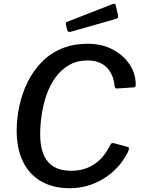

<svg xmlns="http://www.w3.org/2000/svg" viewBox="-20 -983 752 1013"><path d="M444 -752Q517 -752 573.5 -722.5Q630 -693 663 -644.5Q696 -596 696 -536Q697 -522 685 -522L595 -516Q585 -516 584 -534Q578 -592 542 -628Q506 -664 442 -664Q386 -664 344 -639.5Q302 -615 272.5 -574Q243 -533 225.5 -482.5Q208 -432 200 -378.5Q192 -325 192 -275Q192 -178 232.5 -130Q273 -82 355 -82Q424 -82 476 -115.5Q528 -149 564 -222Q569 -231 583 -227L656 -207Q664 -205 657 -186Q646 -161 626.5 -133.5Q607 -106 579.5 -80.5Q552 -55 516.5 -34.5Q481 -14 438.5 -2Q396 10 347 10Q259 10 196 -27Q133 -64 100.5 -132Q68 -200 68 -293Q68 -359 82.5 -425.5Q97 -492 126 -550.5Q155 -609 199.5 -655Q244 -701 305 -726.5Q366 -752 444 -752ZM591 -954 603 -901Q604 -895 602.5 -890.5Q601 -886 591 -883L352 -815Q344 -813 339.5 -816.5Q335 -820 334 -826L328 -853Q326 -865 332 -867L578 -963Q582 -964 586 -962.5Q590 -961 591 -954Z"/></svg>

Font: Libre Franklin Medium
Style: Italic
Weight: 500
Italic angle: -8°
Designer: Pablo Impallari, Rodrigo Fuenzalida, Nhung Nguyen
Foundry: Impallari Type
Version: Version 3.000